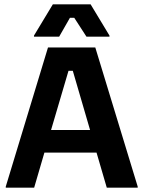

<svg xmlns="http://www.w3.org/2000/svg" viewBox="-20 -870 665 890"><path d="M254.2 -700 304.2 -787.5H324.2L380.8 -700H487.5V-705L400 -850H225L137.5 -705V-700ZM138.3 0 185.8 -162.5H427.5L475 0H618.3V-5L421.7 -650H202.5L6.7 -5V0ZM297.5 -541.7H317.5L397.5 -267.5H216.7Z"/></svg>

Font: Familjen Grotesk
Style: Bold
Weight: 700
Designer: Anders Wikstroem, Jonas Baeckman, Matilda Gysing, Kristian Moeller
Foundry: Familjen STHLM AB
Version: Version 2.000